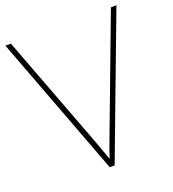

<svg xmlns="http://www.w3.org/2000/svg" viewBox="-131 -814 825 915"><g transform="rotate(-20 281.5 -357.0)"><path d="M294 0H269L0 -714H28L244 -143Q272 -67 282 -37Q297 -83 320 -143L535 -714H563Z"/></g></svg>

Font: Noto Sans UI Thin
Style: Regular
Weight: 250
Designer: Monotype Design Team
Foundry: Monotype Imaging Inc.
Version: Version 1.001